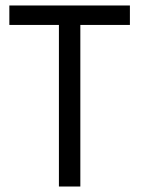

<svg xmlns="http://www.w3.org/2000/svg" viewBox="-20 -680 532 700"><path d="M194.8 -589.1H14.1V-660H453.6V-589.1H272.9V0H194.8Z"/></svg>

Font: League Spartan Extralight
Style: Regular
Weight: 200
Foundry: The League of Moveable Type
Version: Version 2.300; ttfautohint (v1.8.3)